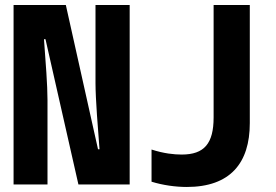

<svg xmlns="http://www.w3.org/2000/svg" viewBox="-20 -734 1100 764"><path d="M34 0H169V-336C169 -396 162 -482 155 -578H161L292 0H496V-714H360V-404C360 -340 370 -218 376 -140H370L242 -714H34ZM723 10C896 10 974 -85 974 -244V-714H830V-267C830 -163 793 -119 703 -119C673 -119 632 -123 583 -139V-11C628 3 679 10 723 10Z"/></svg>

Font: Noto Sans Mono Condensed ExtraBold
Style: Regular
Weight: 800
Width: 3
Designer: Monotype Design Team
Foundry: Monotype Imaging Inc.
Version: Version 2.014